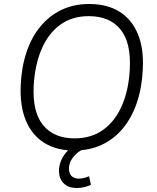

<svg xmlns="http://www.w3.org/2000/svg" viewBox="-20 -747 786 963"><path d="M351 8Q264 8 202 -30.5Q140 -69 109.5 -143Q79 -217 84 -321Q88 -411 113 -485.5Q138 -560 182.5 -614Q227 -668 288.5 -697.5Q350 -727 428 -727Q517 -727 579 -688.5Q641 -650 671.5 -576.5Q702 -503 696 -398Q692 -308 667 -233.5Q642 -159 598 -105Q554 -51 492 -21.5Q430 8 351 8ZM354 -53Q439 -53 499 -97Q559 -141 592.5 -219.5Q626 -298 631 -401Q638 -534 584 -600Q530 -666 425 -666Q341 -666 281.5 -622.5Q222 -579 188.5 -500.5Q155 -422 149 -318Q142 -185 196.5 -119Q251 -53 354 -53ZM365 196Q321 196 297.5 170.5Q274 145 276 103Q279 59 307.5 22.5Q336 -14 380 -35L402 0Q379 9 363 24Q347 39 337 56.5Q327 74 326 95Q325 121 338 135Q351 149 376 149Q387 149 400 146Q413 143 427 137L436 180Q424 186 405 191Q386 196 365 196Z"/></svg>

Font: Nunitoga
Style: Light Italic
Weight: 300
Italic angle: -9°
Designer: Vernon Adams
Foundry: Vernon Adams
Version: Version 1.0